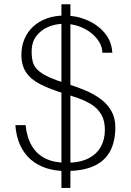

<svg xmlns="http://www.w3.org/2000/svg" viewBox="-20 -806 628 919"><path d="M294.5 12.5Q243 12.5 200.5 -1.5Q158 -15.5 126.5 -43Q95 -70.5 76.2 -111.8Q57.5 -153 53.5 -207H102.5Q108.5 -148.5 132.2 -108.2Q156 -68 197.2 -47.5Q238.5 -27 297.5 -27Q360.5 -27 401.2 -47Q442 -67 462 -102.5Q482 -138 482 -184Q482 -228 465.5 -256.8Q449 -285.5 420.8 -304Q392.5 -322.5 356.5 -335.2Q320.5 -348 282 -360Q216.5 -380.5 172 -403.2Q127.5 -426 105 -459.5Q82.5 -493 82.5 -544Q82.5 -585 97 -619.2Q111.5 -653.5 138.8 -678.8Q166 -704 204 -717.8Q242 -731.5 289 -731.5Q346.5 -731.5 397.8 -709.2Q449 -687 482 -647Q515 -607 517.5 -553.5H470Q470 -578.5 456 -603Q442 -627.5 416.8 -647.8Q391.5 -668 358 -680Q324.5 -692 284.5 -692Q246.5 -692 211.5 -677.5Q176.5 -663 154 -633.5Q131.5 -604 131.5 -559.5Q131.5 -531 137 -510Q142.5 -489 160 -471.5Q177.5 -454 213.2 -437.5Q249 -421 310 -402Q351.5 -389 391.2 -372Q431 -355 462.8 -331.2Q494.5 -307.5 513.2 -274.5Q532 -241.5 532 -197Q532 -128.5 506.8 -81.8Q481.5 -35 429 -11.2Q376.5 12.5 294.5 12.5ZM274 93.5V-785.5H317V93.5Z"/></svg>

Font: Russolo 10pt ExtraLight
Style: Regular
Weight: 200
Designer: Micah Stupak-Hahn
Version: Version 1.000